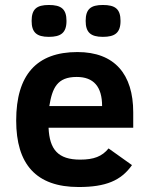

<svg xmlns="http://www.w3.org/2000/svg" viewBox="-20 -736 598 771"><path d="M291 -527C127 -527 45 -435.3 45 -252C45 -77.5 124 15 296 15C405 15 466.2 -10.8 510 -73L416 -140C390.1 -107.9 356.7 -95 302 -95C213.1 -95 178.9 -135.6 175 -223H515V-285C515 -437.4 440.6 -527 291 -527ZM390 -310H178C190 -382.1 208.9 -427 288 -427C356 -427 390 -388 390 -310ZM393 -716C344.2 -716 324 -699.4 324 -652C324 -606.2 343.9 -588 393 -588C441 -588 464 -603.8 464 -652C464 -700.3 442.2 -716 393 -716ZM176 -716C127.2 -716 107 -699.4 107 -652C107 -606.2 126.9 -588 176 -588C224 -588 247 -603.8 247 -652C247 -700.3 225.2 -716 176 -716Z"/></svg>

Font: Fog Sans
Style: Bold
Weight: 700
Foundry: Intel Corporation
Version: Version 1.00